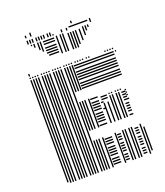

<svg xmlns="http://www.w3.org/2000/svg" viewBox="-166 -1047 998 1159"><g transform="rotate(-20 333.5 -468.0)"><path d="M76 -8H68V-440H76ZM92 0H84V-440H92ZM108 0H100V-440H108ZM124 0H116V-440H124ZM148 0H140V-440H148ZM164 0H156V-440H164ZM180 0H172V-440H180ZM196 0H188V-440H196ZM220 0H212V-440H220ZM236 0H228V-440H236ZM252 0H244V-440H252ZM268 0H260V-440H268ZM292 0H284V-440H292ZM308 0H300V-192H308ZM308 -256H300V-440H308ZM324 0H316V-192H324ZM324 -256H316V-440H324ZM340 0H332V-192H340ZM340 -256H332V-440H340ZM364 0H356V-192H364ZM364 -256H356V-440H364ZM416 -12H368V-20H416ZM416 -28H368V-36H416ZM416 -44H368V-52H416ZM416 -68H368V-76H416ZM416 -84H368V-92H416ZM416 -100H368V-108H416ZM416 -116H368V-124H416ZM416 -140H368V-148H416ZM416 -156H368V-164H416ZM416 -172H368V-180H416ZM416 -260H368V-268H416ZM416 -284H368V-292H416ZM416 -300H368V-308H416ZM416 -316H368V-324H416ZM416 -332H368V-340H416ZM416 -356H368V-364H416ZM416 -372H368V-380H416ZM416 -388H368V-396H416ZM416 -404H368V-412H416ZM416 -428H368V-436H416ZM440 -348H424V-356H440ZM440 -388H424V-396H440ZM444 0H436V-192H444ZM472 -12H448V-20H472ZM472 -28H448V-36H472ZM472 -44H448V-52H472ZM472 -68H448V-76H472ZM472 -84H448V-92H472ZM472 -100H448V-108H472ZM472 -116H448V-124H472ZM472 -140H448V-148H472ZM472 -156H448V-164H472ZM472 -172H448V-180H472ZM444 -256H436V-384H444ZM468 -256H460V-384H468ZM472 -404H432V-412H472ZM472 -420H432V-428H472ZM492 0H484V-192H492ZM492 -256H484V-416H492ZM508 0H500V-192H508ZM508 -256H500V-416H508ZM532 0H524V-192H532ZM532 -256H524V-416H532ZM548 0H540V-192H548ZM548 -256H540V-416H548ZM584 -12H560V-20H584ZM584 -28H560V-36H584ZM584 -44H560V-52H584ZM584 -68H560V-76H584ZM584 -84H560V-92H584ZM584 -100H560V-108H584ZM584 -116H560V-124H584ZM584 -140H560V-148H584ZM584 -156H560V-164H584ZM584 -172H560V-180H584ZM584 -260H560V-268H584ZM584 -284H560V-292H584ZM584 -300H560V-308H584ZM584 -316H560V-324H584ZM584 -332H560V-340H584ZM584 -356H560V-364H584ZM584 -372H560V-380H584ZM584 -388H560V-396H584ZM584 -404H560V-412H584ZM604 0H596V-192H604ZM620 -16H612V-168H620ZM592 -356H584V-364H592ZM592 -380H584V-388H592ZM592 -396H584V-404H592ZM592 -412H584V-420H592ZM492 -424H484V-432H492ZM508 -424H500V-432H508ZM532 -424H524V-432H532ZM548 -424H540V-432H548ZM564 -424H556V-432H564ZM76 -440H68V-664H76ZM92 -440H84V-664H92ZM108 -440H100V-664H108ZM124 -440H116V-664H124ZM148 -440H140V-664H148ZM164 -440H156V-664H164ZM180 -440H172V-664H180ZM196 -440H188V-664H196ZM220 -440H212V-664H220ZM236 -440H228V-664H236ZM252 -440H244V-664H252ZM268 -440H260V-664H268ZM292 -440H284V-664H292ZM308 -504H300V-664H308ZM324 -504H316V-664H324ZM340 -504H332V-664H340ZM600 -508H344V-516H600ZM600 -524H344V-532H600ZM600 -540H344V-548H600ZM600 -564H344V-572H600ZM600 -580H344V-588H600ZM600 -596H344V-604H600ZM600 -612H344V-620H600ZM600 -636H344V-644H600ZM600 -652H344V-660H600ZM616 -652H608V-660H616ZM76 -672H68V-680H76ZM92 -672H84V-680H92ZM108 -672H100V-680H108ZM124 -672H116V-680H124ZM148 -672H140V-680H148ZM164 -672H156V-680H164ZM180 -672H172V-680H180ZM196 -672H188V-680H196ZM220 -672H212V-680H220ZM236 -672H228V-680H236ZM252 -672H244V-680H252ZM268 -672H260V-680H268ZM292 -672H284V-680H292ZM308 -672H300V-680H308ZM324 -672H316V-680H324ZM340 -672H332V-680H340ZM364 -672H356V-680H364ZM380 -672H372V-680H380ZM396 -672H388V-680H396ZM412 -672H404V-680H412ZM436 -672H428V-680H436ZM452 -672H444V-680H452ZM556 -672H548V-680H556ZM572 -672H564V-680H572ZM588 -672H580V-680H588ZM604 -672H596V-680H604ZM76 -688H68V-704H76ZM151 -856H143V-864H151ZM167 -840H159V-864H167ZM191 -816H183V-864H191ZM207 -800H199V-864H207ZM291 -764H227V-772H291ZM291 -780H219V-788H291ZM291 -796H219V-804H291ZM291 -812H219V-820H291ZM291 -836H219V-844H291ZM291 -852H219V-860H291ZM311 -752H303V-864H311ZM335 -752H327V-864H335ZM351 -752H343V-864H351ZM383 -752H375V-848H383ZM399 -752H391V-848H399ZM415 -752H407V-848H415ZM431 -768H423V-848H431ZM455 -784H447V-848H455ZM383 -848H375V-856H383ZM399 -848H391V-856H399ZM415 -848H407V-856H415ZM431 -848H423V-856H431ZM455 -848H447V-856H455ZM479 -808H471V-824H479ZM479 -824H471V-864H479ZM495 -832H487V-864H495ZM511 -848H503V-864H511ZM135 -872H127V-896H135ZM151 -872H143V-896H151ZM167 -872H159V-896H167ZM191 -872H183V-896H191ZM207 -872H199V-896H207ZM223 -872H215V-896H223ZM239 -872H231V-896H239ZM263 -872H255V-896H263ZM279 -872H271V-896H279ZM295 -872H287V-880H295ZM351 -872H343V-890H351ZM383 -872H375V-888H383ZM515 -884H395V-892H515ZM535 -872H527V-888H535ZM535 -888H527V-896H535ZM423 -904H415V-920H423ZM135 -912H127V-928H135ZM167 -912H159V-936H167Z"/></g></svg>

Font: Rubik Lines
Style: Regular
Weight: 400
Designer: Hubert and Fischer, NaN
Foundry: Hubert and Fischer, NaN
Version: Version 2.201